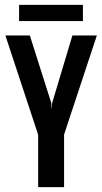

<svg xmlns="http://www.w3.org/2000/svg" viewBox="-20 -765 418 785"><path d="M136 0V-214L2 -620H102L190 -343L191 -323H192L193 -343L276 -620H376L242 -215V0ZM58 -679V-745H319V-679Z"/></svg>

Font: Smooch Sans Thin
Style: Bold
Weight: 700
Version: Version 1.010